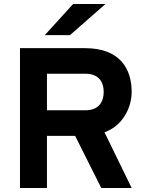

<svg xmlns="http://www.w3.org/2000/svg" viewBox="-20 -941 734 961"><path d="M204 -765H330L508 -921H346ZM80 0H215V-261H356L487 0H639L503 -279C594 -311 639 -402 639 -481C639 -596 581 -700 405 -700H80ZM215 -389V-572H407C479 -572 499 -525 499 -481C499 -433 476 -389 407 -389Z"/></svg>

Font: Overpass ExtraBold
Style: Regular
Weight: 800
Designer: Delve Withrington, Thomas Jockin
Foundry: Delve Fonts
Version: Version 3.000;DELV;Overpass